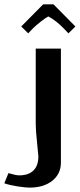

<svg xmlns="http://www.w3.org/2000/svg" viewBox="-98 -691 368 886"><path d="M148.9 -670.9 250 -568.8 217.8 -537.1 195.8 -560.1Q162.6 -594.7 125 -615.2Q113.3 -609.4 90.8 -591.8Q68.4 -574.2 54.2 -560.1L32.2 -537.1L0 -568.8L101.1 -670.9ZM-59.1 107.9Q-24.9 118.2 -9.8 118.2Q33.7 118.2 56.4 95.7Q79.1 73.2 79.1 30.8Q79.1 25.4 73 -33Q66.9 -91.3 66.9 -116.2V-466.8H183.1V59.1Q183.1 111.3 143.3 143.1Q103.5 174.8 38.1 174.8Q20 174.8 -16.6 169.2Q-53.2 163.6 -78.1 154.8Z"/></svg>

Font: Resagokr
Style: Bold
Weight: 600
Designer: gluk
Foundry: gluk
Version: Version 0.95